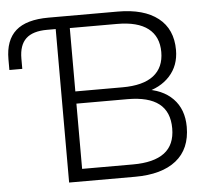

<svg xmlns="http://www.w3.org/2000/svg" viewBox="-52 -760 896 815"><g transform="rotate(-5 396.0 -352.5)"><path d="M210 0V-654H173Q112 -654 83 -626.5Q54 -599 54 -542V-498H-1V-544Q-1 -625 44 -665Q89 -705 184 -705H479Q590 -705 650.5 -657.5Q711 -610 711 -521Q711 -455 670.5 -410.5Q630 -366 560 -352V-366Q639 -358 683.5 -312.5Q728 -267 728 -192Q728 -98 666.5 -49Q605 0 491 0ZM270 -53H487Q576 -53 621 -87Q666 -121 666 -191Q666 -262 621.5 -296.5Q577 -331 488 -331H270ZM270 -383H471Q559 -383 603.5 -417.5Q648 -452 648 -518Q648 -584 603.5 -618.5Q559 -653 471 -653H270Z"/></g></svg>

Font: Mulish ExtraLight Light
Style: Regular
Weight: 300
Version: Version 3.603